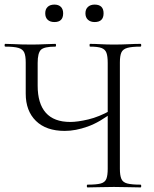

<svg xmlns="http://www.w3.org/2000/svg" viewBox="-25 -816 670 836"><path d="M444 -542Q444 -571 438.5 -586Q433 -601 417 -607Q401 -613 367 -613Q365 -613 365 -619Q365 -625 367 -625Q388 -625 414 -623.5Q440 -622 471 -622Q504 -622 534 -623.5Q564 -625 587 -625Q590 -625 590 -619Q590 -613 587 -613Q549 -613 529.5 -607.5Q510 -602 503.5 -587.5Q497 -573 497 -544V-81Q497 -52 503.5 -37Q510 -22 529.5 -17Q549 -12 587 -12Q590 -12 590 -6Q590 0 587 0Q564 0 534 -1Q504 -2 471 -2Q437 -2 408 -1Q379 0 356 0Q353 0 353 -6Q353 -12 356 -12Q395 -12 413.5 -17Q432 -22 438 -37Q444 -52 444 -81ZM467 -329Q410 -284 357 -265Q304 -246 257 -246Q176 -246 131.5 -289.5Q87 -333 87 -408V-544Q87 -573 80.5 -587.5Q74 -602 55 -607.5Q36 -613 -2 -613Q-5 -613 -5 -619Q-5 -625 -2 -625Q14 -625 32 -624Q50 -623 70.5 -622.5Q91 -622 112 -622Q143 -622 169.5 -623.5Q196 -625 216 -625Q219 -625 219 -619Q219 -613 216 -613Q167 -613 153 -599Q139 -585 139 -542V-443Q139 -365 174.5 -325Q210 -285 281 -285Q313 -285 359.5 -296Q406 -307 458 -336ZM212 -720Q193 -720 182.5 -730Q172 -740 172 -758Q172 -776 182.5 -786Q193 -796 212 -796Q230 -796 240 -786Q250 -776 250 -758Q250 -720 212 -720ZM387 -720Q369 -720 358 -730Q347 -740 347 -758Q347 -776 358 -786Q369 -796 387 -796Q426 -796 426 -758Q426 -720 387 -720Z"/></svg>

Font: Cormorant Light
Style: Regular
Weight: 300
Designer: Christian Thalmann (Catharsis Fonts)
Foundry: Catharsis Fonts
Version: Version 4.000